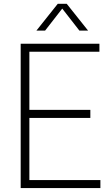

<svg xmlns="http://www.w3.org/2000/svg" viewBox="-20 -964 561 984"><path d="M86 0V-740H489.5V-699H130.5V-401H443V-359.5H130.5V-41H494.5V0ZM166.5 -807 276 -944.5H322L431.5 -807H387L299 -920L211 -807Z"/></svg>

Font: Encode Sans SmCnd XLt
Style: Regular
Weight: 200
Width: 4
Designer: Multiple Designers
Foundry: Impallari Type
Version: Version 3.002; ttfautohint (v1.8.3) -l 8 -r 50 -G 200 -x 14 